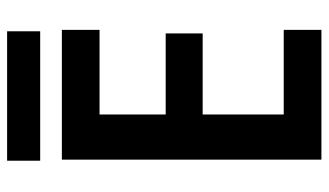

<svg xmlns="http://www.w3.org/2000/svg" viewBox="-212 -712 924 540"><g transform="rotate(-90 250.0 -442.0)"><path d="M71 0V-730H436V-624H198V-438H426V-334H198V-106H436V0ZM68 -791V-884H432V-791Z"/></g></svg>

Font: M PLUS 1 Code SemiBold
Style: Regular
Weight: 600
Designer: Coji Morishita
Foundry: UNDERFOREST DESIGN
Version: Version 1.005